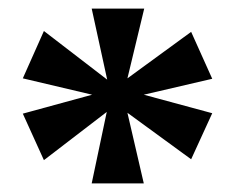

<svg xmlns="http://www.w3.org/2000/svg" viewBox="-20 -781 542 446"><path d="M193 -355 228 -521 82 -409 33 -517 194 -561 33 -599 82 -709 229 -596 193 -761H315L276 -599L424 -707L473 -598L314 -561L473 -518L424 -411L276 -519L314 -355Z"/></svg>

Font: Noto Serif Lao ExtraBold
Style: Regular
Weight: 800
Designer: Monotype Design Team
Foundry: Monotype Imaging Inc.
Version: Version 2.003; ttfautohint (v1.8.4.7-5d5b)